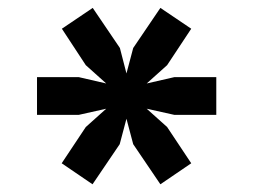

<svg xmlns="http://www.w3.org/2000/svg" viewBox="-20 -592 656 498"><path d="M220 -114 140 -168.5 202.5 -262.5 255.5 -310 184 -294H76V-392H184L255.5 -375.5L202.5 -423L140.5 -517.5L220.5 -571.5L291 -467.5L308 -401.5L325.5 -467.5L396 -571.5L476 -517.5L413.5 -423L360.5 -375.5L432.5 -392H541V-294H432.5L360.5 -310L413.5 -262.5L476 -168.5L396 -114L325.5 -218L308 -284L290.5 -218Z"/></svg>

Font: Overpass Mono SemiBold
Style: Regular
Weight: 600
Monospace: yes
Designer: Delve Withrington, Dave Bailey
Foundry: Delve Fonts LLC
Version: Version 4.000